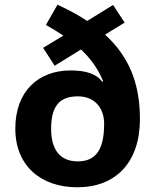

<svg xmlns="http://www.w3.org/2000/svg" viewBox="-20 -785 659 815"><path d="M224 -765 175 -679C202 -664 226 -649 249 -634L163 -582L212 -506L324 -575C366 -535 396 -493 418 -440L414 -438C391 -470 347 -486 280 -486C142 -486 45 -397 45 -239C45 -80 155 10 308 10C471 10 574 -95 574 -280C574 -438 523 -549 426 -638L509 -689L460 -764L350 -696C313 -721 270 -744 224 -765ZM310 -376C387 -376 422 -321 422 -260C422 -154 390 -100 310 -100C230 -100 197 -156 197 -238C197 -330 229 -376 310 -376Z"/></svg>

Font: Noto Sans Malayalam
Style: Bold
Weight: 700
Designer: Jelle Bosma - Monotype Design Team
Foundry: Monotype Imaging Inc.
Version: Version 2.104